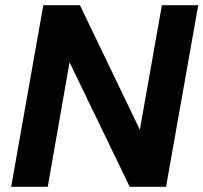

<svg xmlns="http://www.w3.org/2000/svg" viewBox="-20 -720 784 740"><path d="M23 0 147 -700H288L519 -220L604 -700H744L620 0H480L248 -480L164 0Z"/></svg>

Font: DM Sans 18pt ExtraBold
Style: Italic
Weight: 800
Italic angle: -10°
Designer: Colophon Foundry, Jonny Pinhorn
Foundry: Colophon Foundry
Version: Version 4.004;gftools[0.9.30]